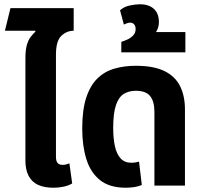

<svg xmlns="http://www.w3.org/2000/svg" viewBox="-20 -869 952 899"><path d="M99 -448V-596Q99 -634 105.5 -657.5Q112 -681 123.5 -696Q135 -711 146 -721L145 -725H3L29 -831H325V-725Q292 -725 267 -701Q242 -677 242 -613V-448ZM230 10Q187 10 158 -3.5Q129 -17 114 -45.5Q99 -74 99 -117V-548H242V-134Q242 -115 249.5 -106Q257 -97 274 -97Q281 -97 289.5 -99Q298 -101 305 -104L318 -10Q301 0 278 5Q255 10 230 10Z M569 10Q493 10 448.5 -25.5Q404 -61 384.5 -123.5Q365 -186 365 -267Q365 -354 383.5 -411Q402 -468 435.5 -501Q469 -534 515 -547.5Q561 -561 616 -561Q700 -561 750.5 -536Q801 -511 823.5 -465Q846 -419 846 -357V0H703V-346Q703 -394 683 -419Q663 -444 616 -444Q584 -444 560 -429.5Q536 -415 523 -377Q510 -339 510 -269Q510 -221 518 -184.5Q526 -148 544.5 -127.5Q563 -107 595 -107Q605 -107 614 -108.5Q623 -110 631 -112L644 -3Q629 4 608.5 7Q588 10 569 10Z M548 -624V-673Q561 -677 576.5 -684Q592 -691 603.5 -703Q615 -715 615 -733Q615 -747 608 -755Q601 -763 590 -763Q582 -763 574 -760Q566 -757 560 -754L542 -821Q561 -838 588.5 -843.5Q616 -849 635 -849Q677 -849 700.5 -827.5Q724 -806 724 -766Q724 -743 713.5 -724Q703 -705 681 -693L678 -719H848V-624Z"/></svg>

Font: Noto Sans Thai SemiCondensed
Style: Bold
Weight: 700
Width: 4
Designer: Monotype Design Team
Foundry: Monotype Imaging Inc.
Version: Version 2.001